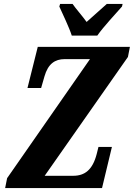

<svg xmlns="http://www.w3.org/2000/svg" viewBox="-20 -951 677 971"><path d="M343 -771H472C505 -818 564 -880 597 -918L600 -931H520C497 -910 448 -867 418 -840C399 -867 362 -909 347 -931H284L280 -918C297 -880 330 -812 343 -771ZM6 0H496L546 -208H478L469 -172C448 -91 408 -62 350 -62H206L627 -663L637 -714H171L119 -506H188L205 -565C223 -628 258 -652 307 -652H435L16 -50Z"/></svg>

Font: Noto Serif Condensed Extra
Style: Italic
Weight: 800
Width: 3
Italic angle: -12°
Designer: Monotype Design Team
Foundry: Monotype Imaging Inc.
Version: Version 1.901